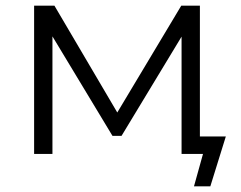

<svg xmlns="http://www.w3.org/2000/svg" viewBox="-20 -546 856 681"><path d="M689 -62V-526H623L396 -147L173 -526H101V0H166V-417L379 -64H411L624 -416V0H700L668 115H726L781 -62Z"/></svg>

Font: Talent
Style: Regular
Weight: 400
Designer: Mike Powis
Version: Version 1.001;hotconv 1.0.109;makeotfexe 2.5.65596